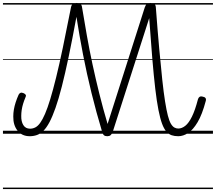

<svg xmlns="http://www.w3.org/2000/svg" viewBox="-20 -906 1463 1301"><path d="M182 17Q129 17 99 -20.5Q69 -58 70 -117Q70 -140 74 -163.5Q78 -187 86 -212Q94 -237 106 -264Q111 -274 119 -277Q127 -280 139 -275Q151 -270 154.5 -263Q158 -256 152 -245Q143 -224 136.5 -202.5Q130 -181 127 -160.5Q124 -140 124 -121Q123 -83 138 -58.5Q153 -34 184 -34Q202 -34 219 -42.5Q236 -51 252 -73Q268 -95 285 -134Q302 -173 320.5 -234Q339 -295 360.5 -382Q382 -469 406.5 -586.5Q431 -704 461 -856Q464 -873 474.5 -879.5Q485 -886 500 -886Q516 -886 525 -879.5Q534 -873 536 -856Q552 -759 569 -663Q586 -567 607 -469.5Q628 -372 653 -271.5Q678 -171 709 -66L961 -856Q967 -873 975.5 -879.5Q984 -886 999 -886Q1015 -886 1025 -879.5Q1035 -873 1036 -856Q1048 -696 1059 -575Q1070 -454 1079.5 -366Q1089 -278 1098.5 -218.5Q1108 -159 1117.5 -122.5Q1127 -86 1138 -67.5Q1149 -49 1161.5 -42Q1174 -35 1188 -35Q1212 -35 1235.5 -53.5Q1259 -72 1280.5 -115.5Q1302 -159 1321 -232Q1324 -244 1332 -249.5Q1340 -255 1354 -251Q1367 -249 1372.5 -241.5Q1378 -234 1374 -221Q1350 -130 1319 -78Q1288 -26 1254.5 -4.5Q1221 17 1188 17Q1163 17 1143.5 10.5Q1124 4 1107.5 -14.5Q1091 -33 1078 -68Q1065 -103 1053.5 -161.5Q1042 -220 1032 -305Q1022 -390 1012 -508.5Q1002 -627 991 -783L744 -13Q738 3 729.5 10Q721 17 707 17Q692 17 684.5 10.5Q677 4 672 -13Q632 -146 600 -276Q568 -406 543 -534.5Q518 -663 498 -792Q470 -639 445.5 -522.5Q421 -406 399 -320Q377 -234 356 -174.5Q335 -115 315 -77.5Q295 -40 274 -19.5Q253 1 230 9Q207 17 182 17ZM0 365H1423V375H0ZM0 -20H1423V0H0ZM0 -505H1423V-500H0ZM0 -885H1423V-875H0Z"/></svg>

Font: Playwrite AT Guides
Style: Regular
Weight: 400
Designer: Veronika Burian, José Scaglione
Foundry: TypeTogether
Version: Version 1.003